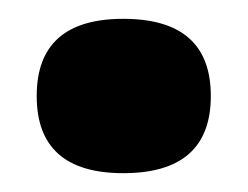

<svg xmlns="http://www.w3.org/2000/svg" viewBox="-20 -171 263 204"><path d="M111 13Q19 13 19 -69Q19 -151 111 -151Q204 -151 204 -69Q204 13 111 13Z"/></svg>

Font: Bricolage Grotesque 48pt Bricolage Grotesque 48pt Regular
Style: Bold
Weight: 700
Designer: Mathieu Triay
Foundry: Atelier Triay
Version: Version 1.000; ttfautohint (v1.8.4.7-5d5b);gftools[0.9.32]